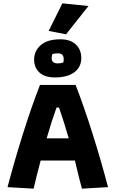

<svg xmlns="http://www.w3.org/2000/svg" viewBox="-20 -1128 691 1148"><path d="M271 -943 353 -1108 509 -1092 375 -923ZM184 -772Q184 -823 223.5 -858Q263 -893 341 -893Q401 -893 433.5 -862Q466 -831 466 -781Q466 -727 424.5 -696Q383 -665 309 -665Q247 -665 215.5 -694.5Q184 -724 184 -772ZM358 -754Q361 -762 361 -772Q361 -790 353.5 -799.5Q346 -809 327 -809Q308 -809 293 -805Q289 -792 289 -778Q289 -765 298 -757Q307 -749 324 -749Q343 -749 358 -754ZM25 -9Q66 -165 117.5 -328.5Q169 -492 219 -620H432Q482 -492 533.5 -328.5Q585 -165 626 -9L470 0Q454 -56 428 -168H223Q192 -50 181 0ZM391 -301Q365 -391 333 -485H318Q288 -402 259 -301Z"/></svg>

Font: Athiti
Style: Bold
Weight: 700
Designer: CadsonDemak Team
Foundry: CadsonDemak
Version: Version 1.033